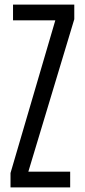

<svg xmlns="http://www.w3.org/2000/svg" viewBox="-20 -820 371 840"><path d="M26 0V-63L222 -731H37V-800H305V-736L104 -69H287V0Z"/></svg>

Font: Big Shoulders Display Medium
Style: Regular
Weight: 500
Designer: Patric King
Foundry: XO Type Co
Version: Version 1.000; ttfautohint (v1.8.2)